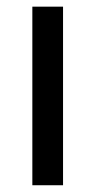

<svg xmlns="http://www.w3.org/2000/svg" viewBox="-20 -548 287 568"><path d="M166.5 0H75.7V-528.3H166.5Z"/></svg>

Font: Roboto-ThirdPerson-AD3FC
Style: ThirdPerson-AD3FC
Weight: 400
Designer: Google
Version: Version 2.137; 2017